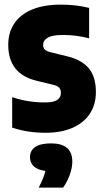

<svg xmlns="http://www.w3.org/2000/svg" viewBox="-20 -578 457 851"><path d="M34 -12.5V-147.5Q101.5 -124 179 -124Q217 -124 233.5 -135Q250 -146 250 -166.5Q250 -181 242.2 -189.2Q234.5 -197.5 218 -201.5L142.5 -220Q16.5 -250 16.5 -379.5Q16.5 -433.5 43.2 -473.8Q70 -514 122.2 -535.8Q174.5 -557.5 250 -557.5Q317 -557.5 375 -543V-408Q319.5 -423 259.5 -423Q211.5 -423 191.2 -410.8Q171 -398.5 171 -379Q171 -366 179 -358.2Q187 -350.5 204 -346.5L279.5 -328Q342.5 -312.5 373.8 -275Q405 -237.5 405 -170Q405 -114.5 378 -73.8Q351 -33 300.8 -11.2Q250.5 10.5 182.5 10.5Q101 10.5 34 -12.5ZM300.5 138.5Q300.5 166 288.8 198Q277 230 259.5 253.5H151.5Q175 209 181 179.5Q146.5 175 129.8 159.2Q113 143.5 113 118.5Q113 89.5 136 73.5Q159 57.5 206.5 57.5Q300.5 57.5 300.5 138.5Z"/></svg>

Font: Encode Sans Condensed ExtraBold
Style: Regular
Weight: 800
Width: 3
Designer: Multiple Designers
Foundry: Impallari Type
Version: Version 2.000